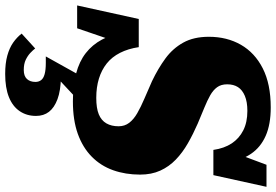

<svg xmlns="http://www.w3.org/2000/svg" viewBox="-210 -590 1040 723"><g transform="rotate(90 309.5 -228.0)"><path d="M329 17Q270 17 224.5 5Q179 -7 147.5 -31.5Q116 -56 96.5 -92.5Q77 -129 69 -176Q77 -176 85.5 -175Q94 -174 101 -170.5Q108 -167 108 -157L54 1H-32L19 -231H125Q131 -191 146.5 -160.5Q162 -130 186.5 -110.5Q211 -91 243.5 -81Q276 -71 316 -71Q355 -71 378 -80.5Q401 -90 412 -109Q423 -128 423 -155Q423 -178 410 -195Q397 -212 373.5 -225.5Q350 -239 319.5 -252Q289 -265 253 -281Q205 -304 167.5 -331.5Q130 -359 108 -398.5Q86 -438 86 -495Q86 -563 116 -615.5Q146 -668 205 -698Q264 -728 352 -728Q416 -728 459 -709Q502 -690 526.5 -654Q551 -618 559 -567Q550 -565 542.5 -564Q535 -563 529 -566.5Q523 -570 519 -581L568 -712H651L607 -512H512Q506 -553 487.5 -581Q469 -609 438.5 -624.5Q408 -640 365 -640Q331 -640 308.5 -630.5Q286 -621 275.5 -604.5Q265 -588 265 -564Q265 -541 276 -526Q287 -511 306.5 -500Q326 -489 353 -478Q380 -467 413 -453Q452 -436 487 -416Q522 -396 548.5 -370.5Q575 -345 590 -312Q605 -279 605 -236Q605 -181 588.5 -134.5Q572 -88 537.5 -54Q503 -20 451.5 -1.5Q400 17 329 17ZM226 272Q186 272 157 264Q128 256 108 242Q88 228 74 210L130 159Q136 167 146.5 177Q157 187 172.5 194.5Q188 202 211 202Q234 202 245 190Q256 178 256 158Q256 146 249.5 137Q243 128 227 123.5Q211 119 184 119H160L233 -12L327 -5L236 80L238 62Q289 63 321 75Q353 87 368.5 107Q384 127 384 156Q384 191 366 217.5Q348 244 313 258Q278 272 226 272Z"/></g></svg>

Font: Roboto Serif ExtraBold
Style: Italic
Weight: 800
Italic angle: -10°
Version: Version 1.007